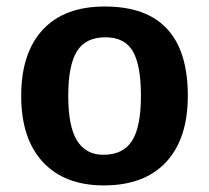

<svg xmlns="http://www.w3.org/2000/svg" viewBox="-20 -558 640 588"><path d="M555.2 -264.6Q555.2 -133.3 488.8 -61.8Q422.4 9.8 297.9 9.8Q177.7 9.8 111.3 -61.8Q44.9 -133.3 44.9 -264.6Q44.9 -395.5 110.8 -466.8Q176.8 -538.1 300.8 -538.1Q555.2 -538.1 555.2 -264.6ZM411.6 -264.6Q411.6 -358.4 386.7 -401.1Q361.8 -443.8 302.7 -443.8Q242.2 -443.8 215.6 -400.9Q189 -357.9 189 -264.6Q189 -170.4 216.1 -127.2Q243.2 -84 296.4 -84Q356.9 -84 384.3 -126.7Q411.6 -169.4 411.6 -264.6Z"/></svg>

Font: Cousine
Style: Bold
Weight: 700
Monospace: yes
Designer: Steve Matteson
Foundry: Ascender Corporation
Version: Version 1.20